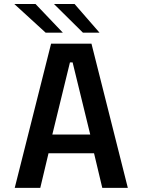

<svg xmlns="http://www.w3.org/2000/svg" viewBox="-20 -912 690 932"><path d="M600.5 0H476.5L436.5 -168H215.5L175.5 0H51.5L228 -700H424ZM319.5 -609 234 -259H418L332.5 -609ZM382.5 -753.5 242 -892.5H342L463 -753.5ZM201.5 -753.5 49.5 -892.5H152.5L285 -753.5Z"/></svg>

Font: Trispace Medium
Style: Regular
Weight: 500
Designer: Tyler Finck
Foundry: Etcetera Type Company
Version: Version 1.210; ttfautohint (v1.8.3)